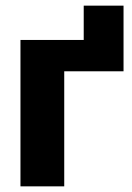

<svg xmlns="http://www.w3.org/2000/svg" viewBox="-20 -660 468 680"><path d="M417.5 -640V-407.5H207.5V0H52.5V-518.5H276.5V-640Z"/></svg>

Font: Lato Black
Style: Regular
Weight: 900
Designer: Lukasz Dziedzic
Foundry: tyPoland Lukasz Dziedzic
Version: Version 2.007; 2014-02-27